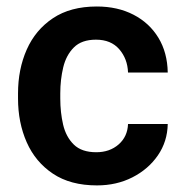

<svg xmlns="http://www.w3.org/2000/svg" viewBox="-20 -558 561 588"><path d="M274.9 -91.8Q315.9 -91.8 343.3 -115.7Q370.6 -139.6 372.1 -178.2H493.7Q492.7 -124.5 463.4 -82Q434.1 -39.6 385.5 -14.9Q336.9 9.8 276.9 9.8Q195.8 9.8 142.1 -26.1Q88.4 -62 61.8 -122.3Q35.2 -182.6 35.2 -256.3V-272Q35.2 -345.7 61.8 -406Q88.4 -466.3 142.1 -502.2Q195.8 -538.1 276.4 -538.1Q340.3 -538.1 388.9 -512.9Q437.5 -487.8 465.1 -442.4Q492.7 -397 493.7 -335.9H372.1Q370.6 -377.9 345.2 -407.2Q319.8 -436.5 273.9 -436.5Q230 -436.5 206.3 -412.8Q182.6 -389.2 173.6 -351.6Q164.6 -314 164.6 -272V-256.3Q164.6 -213.9 173.3 -176.3Q182.1 -138.7 206.1 -115.2Q230 -91.8 274.9 -91.8Z"/></svg>

Font: Vazirmatn UI FD SemiBold
Style: Regular
Weight: 600
Designer: Saber Rastikerdar
Foundry: Saber Rastikerdar
Version: Version 33.003